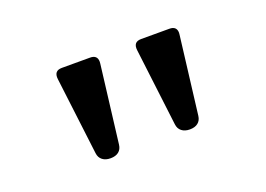

<svg xmlns="http://www.w3.org/2000/svg" viewBox="-54 -740 708 511"><g transform="rotate(-20 300.0 -484.5)"><path d="M248 -600.6 247.6 -595.2 220.7 -375.5Q219.2 -362.8 210.7 -356Q202.1 -349.1 187.5 -349.1Q173.3 -349.1 164.6 -356Q155.8 -362.8 154.3 -375.5L127.4 -595.2Q124.5 -619.6 147.5 -619.6H227.5Q248 -619.6 248 -600.6ZM472.7 -600.6 472.2 -595.2 445.3 -375.5Q443.8 -362.8 435.3 -356Q426.8 -349.1 412.1 -349.1Q397.9 -349.1 389.2 -356Q380.4 -362.8 378.9 -375.5L352.1 -595.2Q349.1 -619.6 372.1 -619.6H452.1Q472.7 -619.6 472.7 -600.6Z"/></g></svg>

Font: Courier Prime Code
Style: Regular
Weight: 400
Designer: Alan Dague-Greene
Foundry: Quote-Unquote Apps
Version: Version 3.0318